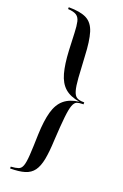

<svg xmlns="http://www.w3.org/2000/svg" viewBox="-152 -677 564 878"><g transform="rotate(20 130.0 -238.5)"><path d="M21.8 154V145.2Q45.2 143.5 58.1 139.1Q71 134.7 77 118.1Q83.1 101.6 85.5 64.9Q87.9 28.2 89.5 -36.3Q91.9 -104 104 -147.2Q116.1 -190.3 143.1 -212.9Q170.2 -235.5 215.3 -241.1Q169.4 -248.4 143.1 -271.4Q116.9 -294.4 105.2 -337.1Q93.5 -379.8 90.3 -444.4Q87.9 -495.2 86.7 -529Q85.5 -562.9 81 -582.7Q76.6 -602.4 63.3 -611.3Q50 -620.2 21.8 -621.8V-630.6Q79 -630.6 109.3 -614.9Q139.5 -599.2 152 -558.9Q164.5 -518.5 167.7 -444.4Q171 -380.6 173.8 -341.5Q176.6 -302.4 182.7 -281.5Q188.7 -260.5 200.4 -253.2Q212.1 -246 232.3 -246H237.1V-236.3H232.3Q216.1 -236.3 205.2 -232.3Q194.4 -228.2 187.5 -210.1Q180.6 -191.9 176.2 -151.2Q171.8 -110.5 167.7 -37.9Q165.3 20.2 158.1 57.7Q150.8 95.2 135.5 116.1Q120.2 137.1 92.7 145.6Q65.3 154 21.8 154Z"/></g></svg>

Font: Playfair 144pt
Style: Regular
Weight: 400
Designer: Claus Eggers Sørensen
Foundry: Claus Eggers Sørensen
Version: Version 2.001;gftools[0.9.30]